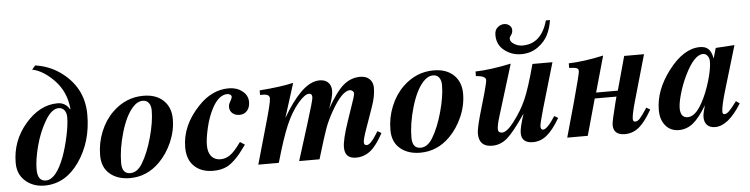

<svg xmlns="http://www.w3.org/2000/svg" viewBox="-44 -906 4409 1128"><g transform="rotate(-5 2160.0 -341.5)"><path d="M166 -672 186 -695Q267 -683 330.5 -638.5Q394 -594 429 -532Q466 -465 466 -380Q466 -220 384.5 -103.5Q303 13 180 13Q113 13 67.5 -27Q22 -67 22 -134Q22 -264 107 -363Q192 -462 297 -462Q344 -462 368 -420L370 -424Q360 -525 295.5 -592Q231 -659 166 -672ZM347 -375Q347 -402 334.5 -417.5Q322 -433 301 -433Q260 -433 221.5 -368Q183 -303 162 -223Q141 -143 141 -86Q141 -16 190 -16Q250 -16 299 -145Q319 -200 333 -266Q347 -332 347 -375Z M859 -62Q784 13 684 13Q611 13 565.5 -25.5Q520 -64 520 -135Q520 -208 547 -274Q574 -340 620 -385Q699 -462 803 -462Q878 -462 921 -421Q964 -380 964 -311Q964 -242 935 -175.5Q906 -109 859 -62ZM845 -372Q845 -400 832.5 -416.5Q820 -433 798 -433Q766 -433 738 -402Q695 -354 667 -257.5Q639 -161 639 -80Q639 -16 688 -16Q729 -16 759 -65Q795 -124 820 -214.5Q845 -305 845 -372Z M1345 -142 1373 -124Q1348 -90 1335 -73.5Q1322 -57 1300.5 -36.5Q1279 -16 1258 -5Q1223 13 1175 13Q1105 13 1063.5 -26.5Q1022 -66 1022 -138Q1022 -267 1127 -377Q1207 -462 1307 -462Q1353 -462 1386 -436.5Q1419 -411 1419 -372Q1419 -340 1402 -320.5Q1385 -301 1357 -301Q1331 -301 1315 -315.5Q1299 -330 1299 -352Q1299 -368 1309.5 -385Q1320 -402 1320 -412Q1320 -419 1312.5 -424Q1305 -429 1296 -429Q1244 -429 1204 -352Q1179 -304 1164.5 -241.5Q1150 -179 1150 -140Q1150 -97 1169.5 -74Q1189 -51 1223 -51Q1255 -51 1282 -71Q1309 -91 1345 -142Z M2156 -135 2178 -122Q2140 -51 2102.5 -21Q2065 9 2017 9Q1951 9 1951 -57Q1951 -103 1987 -208L2031 -338Q2038 -361 2038 -368Q2038 -376 2031 -382.5Q2024 -389 2015 -389Q1968 -389 1903 -273Q1876 -225 1860.5 -184Q1845 -143 1802 0H1682L1747 -207Q1792 -350 1792 -367Q1792 -389 1774 -389Q1749 -389 1709 -342Q1666 -291 1634 -216Q1602 -141 1562 0H1441L1507 -232Q1543 -357 1543 -382Q1543 -407 1505 -407H1487V-434Q1617 -444 1687 -461L1624 -262H1625Q1678 -353 1729 -404Q1787 -462 1843 -462Q1875 -462 1893 -444Q1911 -426 1911 -395Q1911 -360 1884 -290Q1939 -388 1983 -425Q2027 -462 2082 -462Q2117 -462 2137 -442.5Q2157 -423 2157 -391Q2157 -342 2136 -282L2091 -154Q2070 -95 2070 -77Q2070 -59 2086 -59Q2108 -59 2144 -117Q2150 -128 2156 -135Z M2571 -62Q2496 13 2396 13Q2323 13 2277.5 -25.5Q2232 -64 2232 -135Q2232 -208 2259 -274Q2286 -340 2332 -385Q2411 -462 2515 -462Q2590 -462 2633 -421Q2676 -380 2676 -311Q2676 -242 2647 -175.5Q2618 -109 2571 -62ZM2557 -372Q2557 -400 2544.5 -416.5Q2532 -433 2510 -433Q2478 -433 2450 -402Q2407 -354 2379 -257.5Q2351 -161 2351 -80Q2351 -16 2400 -16Q2441 -16 2471 -65Q2507 -124 2532 -214.5Q2557 -305 2557 -372Z M3198 -697H3222Q3216 -653 3197 -613Q3178 -573 3136 -542.5Q3094 -512 3037 -512Q2982 -512 2938.5 -545.5Q2895 -579 2895 -637Q2895 -667 2913 -682Q2931 -697 2952 -697Q2969 -697 2982.5 -686Q2996 -675 2996 -658Q2996 -641 2986.5 -629Q2977 -617 2977 -608Q2977 -590 3000 -576Q3023 -562 3049 -562Q3160 -562 3198 -697ZM3198 -133 3220 -120Q3181 -53 3143.5 -22Q3106 9 3061 9Q2993 9 2993 -51Q2993 -82 3019 -161H3018Q2948 -58 2908.5 -24.5Q2869 9 2820 9Q2742 9 2742 -70Q2742 -97 2764 -176L2801 -304Q2818 -366 2818 -379Q2818 -403 2760 -407V-434Q2847 -436 2970 -462L2877 -160Q2861 -109 2861 -85Q2861 -63 2885 -63Q2913 -63 2955 -118Q3002 -179 3030.5 -243Q3059 -307 3097 -449H3215L3137 -183Q3112 -95 3112 -80Q3112 -59 3126 -59Q3150 -59 3198 -133Z M3741 -135 3763 -122Q3722 -50 3685.5 -20.5Q3649 9 3603 9Q3535 9 3535 -51Q3535 -71 3562 -177L3572 -215H3444L3384 0H3263L3320 -204Q3365 -368 3365 -383Q3365 -397 3353.5 -401.5Q3342 -406 3310 -407V-434Q3402 -437 3515 -462L3455 -249H3583L3638 -449H3755L3679 -183Q3656 -103 3656 -76Q3656 -59 3670 -59Q3683 -59 3697 -74Q3711 -89 3741 -135Z M4269 -127 4290 -112Q4212 14 4134 14Q4105 14 4088 -2.5Q4071 -19 4071 -50Q4071 -71 4085 -119Q4043 -48 4005 -17.5Q3967 13 3921 13Q3872 13 3842.5 -22Q3813 -57 3813 -114Q3813 -231 3900 -345Q3989 -462 4086 -462Q4118 -462 4135.5 -445Q4153 -428 4160 -390H4161L4178 -449L4289 -456L4214 -205Q4184 -106 4184 -72Q4184 -57 4196 -57Q4208 -57 4223 -71.5Q4238 -86 4269 -127ZM4137 -373Q4137 -393 4126.5 -406.5Q4116 -420 4100 -420Q4048 -420 3992 -305Q3967 -254 3951.5 -199.5Q3936 -145 3936 -115Q3936 -58 3979 -58Q4024 -58 4065 -133Q4094 -185 4115.5 -256.5Q4137 -328 4137 -373Z"/></g></svg>

Font: STIX
Style: Bold Italic
Weight: 700
Italic angle: -16.33°
Designer: MicroPress Inc., with final additions and corrections provided by Coen Hoffman, Elsevier (retired)
Version: Version 1.1.1